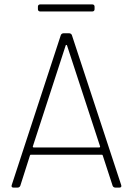

<svg xmlns="http://www.w3.org/2000/svg" viewBox="-20 -851 602 871"><path d="M399 -831H162C156 -831 152 -827 152 -821V-809C152 -803 156 -799 162 -799H399C405 -799 409 -803 409 -809V-821C409 -827 405 -831 399 -831ZM503 0H522C529 0 532 -4 530 -11L306 -692C304 -697 299 -700 294 -700H268C263 -700 258 -697 256 -692L33 -11C31 -4 34 0 41 0H60C65 0 70 -3 72 -8L116 -146C117 -149 118 -149 120 -149H442C444 -149 445 -149 446 -146L491 -8C493 -3 498 0 503 0ZM129 -187 278 -645C279 -648 283 -648 284 -645L434 -187C435 -185 433 -182 430 -182H133C130 -182 128 -185 129 -187Z"/></svg>

Font: Barlow ExtraLight
Style: Regular
Weight: 275
Designer: Jeremy Tribby
Foundry: Tribby Type
Version: Version 1.422;hotconv 1.0.109;makeotfexe 2.5.65596